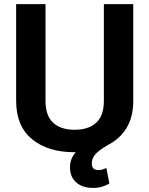

<svg xmlns="http://www.w3.org/2000/svg" viewBox="-20 -731 727 935"><path d="M628.9 -710.9V-239.3Q628.9 -161.1 595.9 -107.2Q563 -53.2 501.5 -22.9H502.4Q462.9 0 445.1 19.5Q427.2 39.1 427.2 65.4Q427.2 80.6 434.6 88.9Q441.9 97.2 459.5 97.2Q471.2 97.2 479 94.5Q486.8 91.8 498 87.4L512.7 162.6Q497.1 171.9 477.8 178Q458.5 184.1 431.6 184.1Q382.3 184.1 351.6 157.7Q320.8 131.3 320.8 83Q320.8 63.5 327.4 45.4Q334 27.3 348.6 10.3H342.8Q212.9 10.3 135.7 -53.5Q58.6 -117.2 58.6 -239.3V-710.9H201.7V-239.3Q201.7 -167.5 238.8 -133.3Q275.9 -99.1 342.8 -99.1Q411.1 -99.1 448.5 -133.3Q485.8 -167.5 485.8 -239.3V-710.9Z"/></svg>

Font: Roboto Web
Style: Bold
Weight: 700
Designer: Google
Version: Version 1.200310; 2013